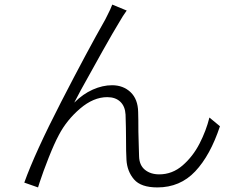

<svg xmlns="http://www.w3.org/2000/svg" viewBox="-20 -788 1040 838"><path d="M516 -717 501 -692Q477 -653 427.5 -565Q378 -477 333 -395L304 -340Q342 -378 385 -397Q428 -416 469 -416Q518 -416 550 -385.5Q582 -355 583 -299Q584 -271 584 -213Q585 -184 585.5 -157Q586 -130 587 -106Q588 -67 612.5 -47Q637 -27 675 -27Q732 -27 777 -66Q822 -105 851 -161.5Q880 -218 894 -275L940 -237Q898 -110 832 -40Q766 30 667 30Q595 30 565 -5Q535 -40 532 -90Q530 -121 530 -189Q530 -226 528 -288Q526 -324 505 -344Q484 -364 448 -364Q388 -364 329.5 -314Q271 -264 237 -199Q217 -162 192.5 -100Q168 -38 153 8L146 30L86 9Q133 -122 247 -343.5Q361 -565 439 -702L451 -726Q456 -736 461 -746.5Q466 -757 470 -768L533 -742Z"/></svg>

Font: 寒蝉端黑体 Light
Style: Regular
Weight: 300
Designer: ChillDuanSans {Warren2060}; 
Source Han Sans {Ryoko NISHIZUKA 西塚涼子 (kana, bopomofo & ideographs); Paul D. Hunt (Latin, G
Foundry: ChillType&Adobe
Version: Version 1.300;Glyphs 3.3 (3306)